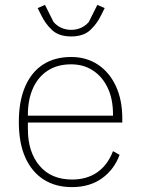

<svg xmlns="http://www.w3.org/2000/svg" viewBox="-20 -753 577 785"><path d="M274 12Q207 12 158.5 -19Q110 -50 83.5 -109Q57 -168 57 -254Q57 -340 83 -399.5Q109 -459 156.5 -489.5Q204 -520 271 -520Q333 -520 380 -489Q427 -458 453.5 -401.5Q480 -345 480 -268V-252H94V-225Q94 -132 141.5 -75.5Q189 -19 275 -19Q335 -19 377.5 -48.5Q420 -78 442 -135L469 -120Q447 -60 397 -24Q347 12 274 12ZM271 -490Q215 -490 175.5 -464.5Q136 -439 115 -392.5Q94 -346 94 -284V-280H442V-286Q442 -348 420.5 -393.5Q399 -439 360.5 -464.5Q322 -490 271 -490ZM271 -604Q221 -604 193 -630Q165 -656 148 -692L134 -720L164 -733L199 -663Q213 -647 231.5 -639Q250 -631 271 -631Q292 -631 310.5 -639Q329 -647 343 -663L378 -733L408 -720L394 -692Q377 -656 349 -630Q321 -604 271 -604Z"/></svg>

Font: IBM Plex Sans ExtraLight
Style: Regular
Weight: 250
Designer: Mike Abbink, Paul van der Laan, Pieter van Rosmalen
Foundry: Bold Monday
Version: Version 3.201